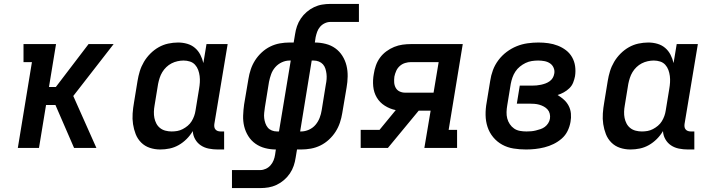

<svg xmlns="http://www.w3.org/2000/svg" viewBox="-20 -755 3640 980"><path d="M71 0 143 -438H100V-530H266L230 -311H265L432 -530H560L354 -265L472 0H358L263 -219H215L179 0Z M798 8Q770 8 744.5 -0.5Q719 -9 700.5 -27.5Q682 -46 672.5 -70.5Q663 -95 659 -121.5Q655 -148 657 -176Q659 -204 664 -232L682 -342Q686 -367 693.5 -391.5Q701 -416 714.5 -439Q728 -462 747.5 -481.5Q767 -501 790 -514Q813 -527 838.5 -532.5Q864 -538 889 -538Q913 -538 935.5 -531.5Q958 -525 975 -510.5Q992 -496 1002.5 -475.5Q1013 -455 1018 -433L1034 -530H1142L1074 -122Q1073 -114 1074 -107Q1075 -100 1079.5 -94.5Q1084 -89 1091 -86.5Q1098 -84 1106 -84H1124V8H1091Q1068 8 1045.5 3.5Q1023 -1 1005 -13Q987 -25 976 -44.5Q965 -64 964 -86Q951 -64 932.5 -45.5Q914 -27 892 -14.5Q870 -2 846 3Q822 8 798 8ZM856 -84Q871 -84 885 -86.5Q899 -89 912.5 -96Q926 -103 938 -113Q950 -123 958 -136Q966 -149 971 -163Q976 -177 978 -191L996 -301Q999 -318 1000 -334.5Q1001 -351 999 -367Q997 -383 991.5 -398Q986 -413 975.5 -424.5Q965 -436 949.5 -441Q934 -446 917 -446Q902 -446 886 -442.5Q870 -439 855.5 -431.5Q841 -424 829 -412.5Q817 -401 808.5 -387Q800 -373 795 -357.5Q790 -342 787 -327L769 -217Q766 -201 765.5 -184.5Q765 -168 768 -153Q771 -138 778 -124.5Q785 -111 797 -101.5Q809 -92 824.5 -88Q840 -84 856 -84Q856 -84 856 -84Q856 -84 856 -84Z M1164 205V113H1309Q1323 113 1337 106.5Q1351 100 1361 88.5Q1371 77 1376.5 63Q1382 49 1384 35L1388 8Q1360 8 1333 1Q1306 -6 1284 -21.5Q1262 -37 1247.5 -60Q1233 -83 1226.5 -109.5Q1220 -136 1221 -165Q1222 -194 1226 -222L1248 -352Q1252 -377 1260 -401Q1268 -425 1282 -447Q1296 -469 1316 -487.5Q1336 -506 1359.5 -517.5Q1383 -529 1408 -533.5Q1433 -538 1458 -538H1479L1486 -580Q1489 -601 1496 -621.5Q1503 -642 1515.5 -660.5Q1528 -679 1545.5 -694Q1563 -709 1583 -718.5Q1603 -728 1624 -731.5Q1645 -735 1666 -735H1812V-643H1666Q1652 -643 1638 -636.5Q1624 -630 1614 -618.5Q1604 -607 1599 -593Q1594 -579 1591 -565L1587 -538Q1615 -538 1642.5 -531Q1670 -524 1691.5 -508.5Q1713 -493 1727.5 -470Q1742 -447 1748.5 -420.5Q1755 -394 1754.5 -365Q1754 -336 1749 -308L1727 -178Q1723 -153 1715 -129Q1707 -105 1693 -83Q1679 -61 1659 -42.5Q1639 -24 1615.5 -12.5Q1592 -1 1567 3.5Q1542 8 1517 8H1496L1489 50Q1486 71 1479 91.5Q1472 112 1459.5 130.5Q1447 149 1429.5 164Q1412 179 1392 188.5Q1372 198 1351 201.5Q1330 205 1309 205ZM1394 -84H1404L1464 -446H1458Q1438 -446 1418.5 -437Q1399 -428 1385 -412Q1371 -396 1364 -376.5Q1357 -357 1353 -337L1332 -207Q1330 -193 1328.5 -179Q1327 -165 1328.5 -152Q1330 -139 1334.5 -126Q1339 -113 1347 -103.5Q1355 -94 1367.5 -89Q1380 -84 1394 -84ZM1512 -84H1517Q1537 -84 1557 -93Q1577 -102 1590.5 -118Q1604 -134 1611.5 -153.5Q1619 -173 1622 -193L1643 -323Q1646 -337 1647 -351Q1648 -365 1646.5 -378Q1645 -391 1641 -404Q1637 -417 1628.5 -426.5Q1620 -436 1607.5 -441Q1595 -446 1581 -446H1571Z M1821 0V-92H1917L2000 -193Q1970 -199 1944 -215.5Q1918 -232 1903 -257.5Q1888 -283 1885 -314.5Q1882 -346 1888 -378Q1891 -399 1898.5 -420.5Q1906 -442 1919.5 -460.5Q1933 -479 1952 -493Q1971 -507 1992 -515.5Q2013 -524 2034.5 -527Q2056 -530 2078 -530H2342L2270 -92H2313V0H2146L2178 -190H2117L1960 0ZM2048 -282H2193L2219 -438H2078Q2063 -438 2048 -433.5Q2033 -429 2021 -418.5Q2009 -408 2002.5 -393.5Q1996 -379 1993 -364Q1991 -349 1992 -334Q1993 -319 2000 -306.5Q2007 -294 2020 -288Q2033 -282 2048 -282Z M2665 8Q2632 8 2601 3Q2570 -2 2543.5 -16.5Q2517 -31 2497.5 -54.5Q2478 -78 2468.5 -107Q2459 -136 2458.5 -168Q2458 -200 2464 -232L2482 -342Q2486 -370 2496 -397Q2506 -424 2524 -448Q2542 -472 2566 -490Q2590 -508 2617 -519Q2644 -530 2672.5 -534Q2701 -538 2728 -538Q2754 -538 2779 -534.5Q2804 -531 2827 -522Q2850 -513 2869 -498.5Q2888 -484 2900 -463Q2912 -442 2915.5 -417Q2919 -392 2915 -366Q2912 -350 2905.5 -333.5Q2899 -317 2886 -304.5Q2873 -292 2857.5 -283.5Q2842 -275 2826 -270Q2843 -260 2858 -246.5Q2873 -233 2882.5 -215Q2892 -197 2894 -175.5Q2896 -154 2892 -133Q2888 -109 2877 -86.5Q2866 -64 2847 -47.5Q2828 -31 2805.5 -20Q2783 -9 2759 -3Q2735 3 2711.5 5.5Q2688 8 2665 8ZM2667 -84Q2679 -84 2691 -85Q2703 -86 2715 -89Q2727 -92 2739 -96Q2751 -100 2761 -107.5Q2771 -115 2778 -126Q2785 -137 2787 -149Q2789 -162 2786 -174.5Q2783 -187 2775 -196Q2767 -205 2756 -211Q2745 -217 2733 -220.5Q2721 -224 2707.5 -225Q2694 -226 2681 -226H2618L2633 -318H2696Q2708 -318 2719 -319Q2730 -320 2741.5 -322.5Q2753 -325 2764 -329Q2775 -333 2785 -340Q2795 -347 2801 -357Q2807 -367 2809 -379Q2812 -394 2806 -408.5Q2800 -423 2787.5 -431.5Q2775 -440 2759 -443Q2743 -446 2727 -446Q2711 -446 2694.5 -443.5Q2678 -441 2662.5 -433.5Q2647 -426 2633.5 -415Q2620 -404 2610.5 -389.5Q2601 -375 2595.5 -359Q2590 -343 2587 -327L2569 -217Q2566 -200 2565.5 -183Q2565 -166 2569 -150.5Q2573 -135 2582 -121.5Q2591 -108 2604 -99Q2617 -90 2633.5 -87Q2650 -84 2667 -84Z M3198 8Q3170 8 3144.5 -0.5Q3119 -9 3100.5 -27.5Q3082 -46 3072.5 -70.5Q3063 -95 3059 -121.5Q3055 -148 3057 -176Q3059 -204 3064 -232L3082 -342Q3086 -367 3093.5 -391.5Q3101 -416 3114.5 -439Q3128 -462 3147.5 -481.5Q3167 -501 3190 -514Q3213 -527 3238.5 -532.5Q3264 -538 3289 -538Q3313 -538 3335.5 -531.5Q3358 -525 3375 -510.5Q3392 -496 3402.5 -475.5Q3413 -455 3418 -433L3434 -530H3542L3474 -122Q3473 -114 3474 -107Q3475 -100 3479.5 -94.5Q3484 -89 3491 -86.5Q3498 -84 3506 -84H3524V8H3491Q3468 8 3445.5 3.5Q3423 -1 3405 -13Q3387 -25 3376 -44.5Q3365 -64 3364 -86Q3351 -64 3332.5 -45.5Q3314 -27 3292 -14.5Q3270 -2 3246 3Q3222 8 3198 8ZM3256 -84Q3271 -84 3285 -86.5Q3299 -89 3312.5 -96Q3326 -103 3338 -113Q3350 -123 3358 -136Q3366 -149 3371 -163Q3376 -177 3378 -191L3396 -301Q3399 -318 3400 -334.5Q3401 -351 3399 -367Q3397 -383 3391.5 -398Q3386 -413 3375.5 -424.5Q3365 -436 3349.5 -441Q3334 -446 3317 -446Q3302 -446 3286 -442.5Q3270 -439 3255.5 -431.5Q3241 -424 3229 -412.5Q3217 -401 3208.5 -387Q3200 -373 3195 -357.5Q3190 -342 3187 -327L3169 -217Q3166 -201 3165.5 -184.5Q3165 -168 3168 -153Q3171 -138 3178 -124.5Q3185 -111 3197 -101.5Q3209 -92 3224.5 -88Q3240 -84 3256 -84Q3256 -84 3256 -84Q3256 -84 3256 -84Z"/></svg>

Font: Iosevka Curly Slab SmBdEx
Style: Italic
Weight: 600
Width: 7
Italic angle: -9°
Monospace: yes
Designer: Belleve Invis
Foundry: Belleve Invis
Version: Version 11.1.0; ttfautohint (v1.8.3)